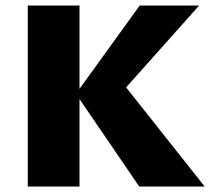

<svg xmlns="http://www.w3.org/2000/svg" viewBox="-20 -678 764 698"><path d="M486 0 256 -337 488 -658H704L399 -316L403 -405L724 0ZM81 0V-658H269V0Z"/></svg>

Font: Ysabeau Infant Black
Style: Regular
Weight: 900
Designer: Christian Thalmann (Catharsis Fonts)
Version: Version 2.001;gftools[0.9.30]; featfreeze: ss01,ss02,lnum